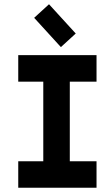

<svg xmlns="http://www.w3.org/2000/svg" viewBox="-20 -885 519 905"><path d="M66 -625H435V-500H309V-125H435V0H66V-125H184V-500H66ZM211 -865 337 -727 267 -663 141 -801Z"/></svg>

Font: Eyechart
Style: Regular
Weight: 400
Designer: Peter Wiegel
Foundry: Peter Wiegel
Version: Version 1.000